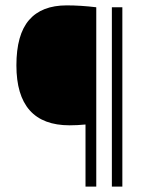

<svg xmlns="http://www.w3.org/2000/svg" viewBox="-20 -694 553 714"><path d="M239 -228Q41 -228 41 -451Q41 -565 88 -619.5Q135 -674 228 -674Q280 -674 338 -667V0H298V-231Q267 -228 239 -228ZM435 -667V0H396V-667Z"/></svg>

Font: KaputaLibre
Style: Regular
Weight: 400
Designer: Multiple designers
Foundry: Textual
Version: Version 2.900